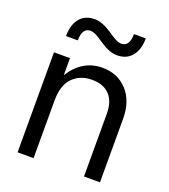

<svg xmlns="http://www.w3.org/2000/svg" viewBox="-131 -807 794 902"><g transform="rotate(20 265.5 -356.0)"><path d="M61 0V-500H141V-415Q201 -510 301 -510Q377 -510 425 -458Q473 -406 473 -317V0H393V-314Q393 -375 362 -407.5Q331 -440 275 -440Q215 -440 178 -402.5Q141 -365 141 -289V0ZM88 -591Q88 -648 114.5 -680Q141 -712 189 -712Q226 -712 274 -680L292 -668Q324 -646 343 -646Q385 -646 385 -709H444Q444 -653 417.5 -620.5Q391 -588 343 -588Q306 -588 258 -620L240 -632Q208 -654 189 -654Q147 -654 147 -591Z"/></g></svg>

Font: TASA Orbiter Display
Style: Regular
Weight: 400
Designer: Weizhong Zhang
Version: Version 1.000;Glyphs 3.1.2 (3151)